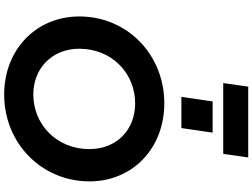

<svg xmlns="http://www.w3.org/2000/svg" viewBox="-165 -1035 1212 922"><g transform="rotate(90 441.0 -574.0)"><path d="M719 -1040 736 -1160H396L379 -1040ZM595 -839 617 -989H467L445 -839ZM434 12C666 12 851 -166 851 -398C851 -603 694 -757 476 -757C243 -757 59 -580 59 -349C59 -142 218 12 434 12ZM434 -128C307 -128 214 -219 214 -349C214 -505 332 -617 476 -617C603 -617 696 -529 696 -397C696 -241 578 -128 434 -128Z"/></g></svg>

Font: Plus Jakarta Sans ExtraBold
Style: Italic
Weight: 800
Italic angle: -8°
Designer: Gumpita Rahayu
Foundry: Tokotype
Version: Version 2.071;gftools[0.9.30]